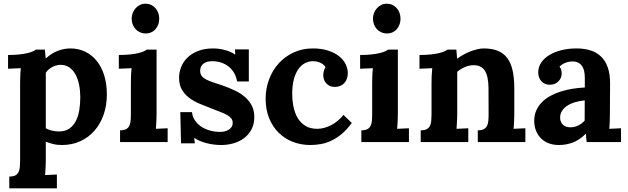

<svg xmlns="http://www.w3.org/2000/svg" viewBox="-20 -783 3458 1058"><path d="M313 -425.8Q288.1 -424.8 266.8 -413.1Q245.6 -401.4 232.4 -382.3V-77.1Q237.3 -73.2 245.4 -69.8Q253.4 -66.4 262.9 -64Q272.5 -61.5 283.2 -60.1Q293.9 -58.6 304.7 -58.6Q339.4 -58.6 362.1 -74.5Q384.8 -90.3 398.2 -116.7Q411.6 -143.1 417 -177.2Q422.4 -211.4 422.4 -247.6Q422.4 -282.7 416 -314.9Q409.7 -347.2 396.5 -371.8Q383.3 -396.5 362.5 -411.1Q341.8 -425.8 313 -425.8ZM90.8 -322.3Q90.8 -340.3 91.6 -362.5Q92.3 -384.8 94.7 -407.2L24.4 -404.3V-480Q59.1 -480 85.4 -482.9Q111.8 -485.8 130.6 -490.2Q149.4 -494.6 160.9 -499.8Q172.4 -504.9 177.7 -509.8H227.1L231.9 -461.9H233.4Q267.6 -492.2 301.8 -504.2Q335.9 -516.1 367.2 -516.1Q412.1 -516.1 449.2 -498.3Q486.3 -480.5 512.9 -447.5Q539.6 -414.6 554.2 -367.7Q568.8 -320.8 568.8 -262.7Q568.8 -202.1 551 -151.1Q533.2 -100.1 500.7 -63Q468.3 -25.9 422.6 -4.9Q377 16.1 321.3 16.1Q293.5 16.1 272.2 10.5Q251 4.9 232.4 -2V94.2Q232.4 101.6 232.2 111.8Q231.9 122.1 231.4 133.8Q231 145.5 230.2 158Q229.5 170.4 228.5 181.6L293.5 178.7V254.9H31.2V189.9Q52.2 189.9 64.2 183.6Q76.2 177.2 82 165.5Q87.9 153.8 89.4 137.5Q90.8 121.1 90.8 101.1Z M842.8 -160.6Q842.8 -153.3 842.5 -143.1Q842.3 -132.8 841.8 -121.1Q841.3 -109.4 840.6 -96.9Q839.8 -84.5 838.9 -73.2L903.8 -76.2V0H641.6V-64.9Q662.6 -64.9 674.6 -71.3Q686.5 -77.6 692.4 -89.4Q698.2 -101.1 699.7 -117.4Q701.2 -133.8 701.2 -153.8V-319.8Q701.2 -337.9 701.9 -361.3Q702.6 -384.8 705.1 -407.2L634.8 -404.3V-480Q669.4 -480 696 -482.9Q722.7 -485.8 741.5 -490.2Q760.3 -494.6 771.7 -499.8Q783.2 -504.9 788.6 -509.8H842.8ZM857.4 -680.2Q857.4 -663.1 852.1 -648.4Q846.7 -633.8 837.2 -622.6Q827.6 -611.3 813.7 -605Q799.8 -598.6 783.2 -598.6Q766.1 -598.6 751.7 -605Q737.3 -611.3 727.1 -622.6Q716.8 -633.8 711.2 -648.4Q705.6 -663.1 705.6 -680.2Q705.6 -697.3 711.7 -712.4Q717.8 -727.5 728.3 -738.8Q738.8 -750 752.4 -756.3Q766.1 -762.7 781.7 -762.7Q797.9 -762.7 811.8 -756.3Q825.7 -750 835.9 -738.8Q846.2 -727.5 851.8 -712.4Q857.4 -697.3 857.4 -680.2Z M1038.1 -165Q1040 -142.1 1052.7 -122.1Q1065.4 -102.1 1085.9 -87.4Q1106.4 -72.8 1134 -64.5Q1161.6 -56.2 1193.4 -56.2Q1205.6 -56.2 1218 -59.1Q1230.5 -62 1240.2 -68.1Q1250 -74.2 1256.1 -83.5Q1262.2 -92.8 1262.2 -106Q1262.2 -120.1 1254.6 -130.1Q1247.1 -140.1 1232.4 -148.7Q1217.8 -157.2 1196 -165.5Q1174.3 -173.8 1146 -185.1Q1114.7 -197.3 1083 -210.2Q1051.3 -223.1 1025.4 -241.7Q999.5 -260.3 983.2 -287.4Q966.8 -314.5 966.8 -355Q966.8 -383.8 977.8 -412.6Q988.8 -441.4 1011.7 -464.4Q1034.7 -487.3 1070.3 -501.7Q1106 -516.1 1155.3 -516.1Q1168.9 -516.1 1184.8 -514.2Q1200.7 -512.2 1216.8 -508.1Q1232.9 -503.9 1248 -497.6Q1263.2 -491.2 1275.4 -482.4H1276.4L1274.9 -510.7H1351.1V-334H1286.6Q1282.2 -359.9 1270.3 -380.6Q1258.3 -401.4 1240.2 -415.8Q1222.2 -430.2 1199 -438Q1175.8 -445.8 1148.9 -445.8Q1136.2 -445.8 1124.3 -442.9Q1112.3 -439.9 1103 -433.6Q1093.8 -427.2 1088.4 -417.2Q1083 -407.2 1083 -392.6Q1083 -375 1092.3 -363.5Q1101.6 -352.1 1118.2 -343.8Q1134.8 -335.4 1157 -328.4Q1179.2 -321.3 1205.1 -312.5Q1243.2 -299.3 1275.4 -283.7Q1307.6 -268.1 1331.1 -247.3Q1354.5 -226.6 1367.9 -200Q1381.3 -173.3 1381.3 -138.2Q1381.3 -99.1 1366 -70.1Q1350.6 -41 1325.2 -22Q1299.8 -2.9 1267.1 6.6Q1234.4 16.1 1199.2 16.1Q1177.7 16.1 1156.2 13.2Q1134.8 10.3 1115.2 5.1Q1095.7 0 1079.3 -7.3Q1063 -14.6 1051.3 -23.4H1050.3L1053.7 6.8H977.5L973.6 -165Z M1761.2 -369.1Q1761.2 -377.9 1764.2 -390.4Q1767.1 -402.8 1773.4 -412.6Q1768.1 -422.4 1759.5 -428.7Q1751 -435.1 1741.5 -439Q1731.9 -442.9 1722.4 -444.3Q1712.9 -445.8 1705.6 -445.8Q1680.2 -445.8 1659.2 -434.3Q1638.2 -422.9 1622.8 -400.1Q1607.4 -377.4 1598.9 -344.2Q1590.3 -311 1590.3 -267.6Q1590.3 -229.5 1597.4 -194.3Q1604.5 -159.2 1620.6 -132.3Q1636.7 -105.5 1663.1 -89.4Q1689.5 -73.2 1728 -73.2Q1748 -73.2 1768.3 -78.9Q1788.6 -84.5 1807.1 -94.5Q1825.7 -104.5 1842.5 -118.7Q1859.4 -132.8 1872.6 -149.9L1918.5 -105.5Q1891.1 -67.9 1862.3 -44.2Q1833.5 -20.5 1804.2 -7.1Q1774.9 6.3 1746.1 11.2Q1717.3 16.1 1689.9 16.1Q1639.2 16.1 1594.5 -1Q1549.8 -18.1 1516.4 -50.8Q1482.9 -83.5 1463.4 -130.9Q1443.8 -178.2 1443.8 -239.3Q1443.8 -295.4 1462.9 -345.9Q1481.9 -396.5 1516.1 -434.1Q1550.3 -471.7 1598.1 -493.9Q1646 -516.1 1704.1 -516.1Q1751.5 -516.1 1787.6 -504.4Q1823.7 -492.7 1847.9 -473.6Q1872.1 -454.6 1884.3 -429.9Q1896.5 -405.3 1896.5 -378.9Q1896.5 -363.8 1891.8 -350.1Q1887.2 -336.4 1878.2 -326.2Q1869.1 -315.9 1856 -310.1Q1842.8 -304.2 1826.2 -304.2Q1807.6 -304.2 1795.4 -310.5Q1783.2 -316.9 1775.4 -326.4Q1767.6 -335.9 1764.4 -347.4Q1761.2 -358.9 1761.2 -369.1Z M2172.4 -160.6Q2172.4 -153.3 2172.1 -143.1Q2171.9 -132.8 2171.4 -121.1Q2170.9 -109.4 2170.2 -96.9Q2169.4 -84.5 2168.5 -73.2L2233.4 -76.2V0H1971.2V-64.9Q1992.2 -64.9 2004.2 -71.3Q2016.1 -77.6 2022 -89.4Q2027.8 -101.1 2029.3 -117.4Q2030.8 -133.8 2030.8 -153.8V-319.8Q2030.8 -337.9 2031.5 -361.3Q2032.2 -384.8 2034.7 -407.2L1964.4 -404.3V-480Q1999 -480 2025.6 -482.9Q2052.2 -485.8 2071 -490.2Q2089.8 -494.6 2101.3 -499.8Q2112.8 -504.9 2118.2 -509.8H2172.4ZM2187 -680.2Q2187 -663.1 2181.6 -648.4Q2176.3 -633.8 2166.7 -622.6Q2157.2 -611.3 2143.3 -605Q2129.4 -598.6 2112.8 -598.6Q2095.7 -598.6 2081.3 -605Q2066.9 -611.3 2056.6 -622.6Q2046.4 -633.8 2040.8 -648.4Q2035.2 -663.1 2035.2 -680.2Q2035.2 -697.3 2041.3 -712.4Q2047.4 -727.5 2057.9 -738.8Q2068.4 -750 2082 -756.3Q2095.7 -762.7 2111.3 -762.7Q2127.4 -762.7 2141.4 -756.3Q2155.3 -750 2165.5 -738.8Q2175.8 -727.5 2181.4 -712.4Q2187 -697.3 2187 -680.2Z M2814 -160.6Q2814 -153.3 2813.7 -143.1Q2813.5 -132.8 2813 -121.1Q2812.5 -109.4 2811.8 -96.9Q2811 -84.5 2810.1 -73.2L2875 -76.2V0H2612.8V-64.9Q2633.8 -64.9 2645.8 -71.3Q2657.7 -77.6 2663.6 -89.4Q2669.4 -101.1 2670.9 -117.4Q2672.4 -133.8 2672.4 -153.8L2671.9 -296.4Q2671.4 -362.3 2651.9 -393.1Q2632.3 -423.8 2590.8 -423.8Q2564.9 -423.8 2540.8 -413.1Q2516.6 -402.3 2499.5 -387.2V-160.6Q2499.5 -153.3 2499.3 -143.1Q2499 -132.8 2498.5 -121.1Q2498 -109.4 2497.3 -96.9Q2496.6 -84.5 2495.6 -73.2L2560.5 -76.2V0H2298.3V-64.9Q2319.3 -64.9 2331.3 -71.3Q2343.3 -77.6 2349.1 -89.4Q2355 -101.1 2356.4 -117.4Q2357.9 -133.8 2357.9 -153.8V-322.3Q2357.9 -340.3 2358.6 -362.5Q2359.4 -384.8 2361.8 -407.2L2291.5 -404.3V-480Q2326.2 -480 2352.8 -482.9Q2379.4 -485.8 2398.2 -490.2Q2417 -494.6 2428.5 -499.8Q2439.9 -504.9 2445.3 -509.8H2494.6L2499 -460.4H2500.5Q2515.1 -471.7 2533.9 -481.9Q2552.7 -492.2 2572.5 -499.8Q2592.3 -507.3 2611.1 -511.7Q2629.9 -516.1 2645 -516.1Q2690.9 -516.1 2722.9 -503.2Q2754.9 -490.2 2775.1 -463.4Q2795.4 -436.5 2804.7 -394.5Q2814 -352.5 2814 -294.9Z M3202.1 -230Q3173.8 -227.1 3148.9 -219.7Q3124 -212.4 3105.7 -200.4Q3087.4 -188.5 3076.9 -171.9Q3066.4 -155.3 3066.4 -133.8Q3066.9 -119.6 3071.8 -109.9Q3076.7 -100.1 3084.2 -93.8Q3091.8 -87.4 3101.8 -84.5Q3111.8 -81.5 3122.6 -81.5Q3146 -81.5 3166 -91.3Q3186 -101.1 3201.7 -118.2ZM2945.8 -384.3Q2945.8 -413.6 2962.2 -438Q2978.5 -462.4 3007.1 -479.7Q3035.6 -497.1 3074.2 -506.6Q3112.8 -516.1 3156.7 -516.1Q3200.7 -516.1 3235.1 -504.9Q3269.5 -493.7 3293.2 -470.2Q3316.9 -446.8 3329.3 -410.6Q3341.8 -374.5 3341.8 -324.7Q3341.8 -299.3 3341.6 -280Q3341.3 -260.7 3341.3 -242.9Q3341.3 -225.1 3341.1 -205.6Q3340.8 -186 3340.8 -160.6Q3340.8 -153.3 3340.6 -143.1Q3340.3 -132.8 3340.1 -121.1Q3339.8 -109.4 3339.1 -96.9Q3338.4 -84.5 3337.4 -73.2L3401.9 -76.2V0H3212.9Q3210.9 -14.2 3210.2 -23.7Q3209.5 -33.2 3209 -45.9H3208Q3173.8 -11.7 3136.7 2.2Q3099.6 16.1 3060.1 16.1Q3027.8 16.1 3002.4 6.1Q2977.1 -3.9 2959.7 -22Q2942.4 -40 2933.1 -64.2Q2923.8 -88.4 2923.8 -117.2Q2923.8 -148.9 2935.1 -174.3Q2946.3 -199.7 2966.1 -219.7Q2985.8 -239.7 3012.7 -254.4Q3039.6 -269 3070.6 -278.8Q3101.6 -288.6 3135.3 -293.9Q3168.9 -299.3 3202.6 -300.8V-353Q3202.6 -373 3199.2 -389.9Q3195.8 -406.7 3187.5 -418.9Q3179.2 -431.2 3165.5 -438Q3151.9 -444.8 3131.3 -444.3Q3110.8 -443.4 3093.3 -436Q3075.7 -428.7 3063 -415.5Q3070.8 -407.2 3073 -396.5Q3075.2 -385.7 3075.2 -378.4Q3075.2 -367.7 3071.3 -356.7Q3067.4 -345.7 3059.1 -336.7Q3050.8 -327.6 3038.1 -321.8Q3025.4 -315.9 3007.8 -315.9Q2993.2 -316.4 2981.4 -322Q2969.7 -327.6 2961.9 -336.7Q2954.1 -345.7 2950 -357.9Q2945.8 -370.1 2945.8 -384.3Z"/></svg>

Font: Parastoo FD
Style: Bold-FD
Weight: 700
Foundry: Saber Rastikerdar (saber.rastikerdar@gmail.com)
Version: Version 2.0.1